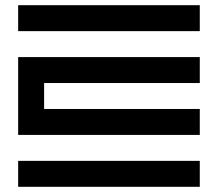

<svg xmlns="http://www.w3.org/2000/svg" viewBox="-20 -720 840 740"><path d="M50 -600H750V-700H50ZM50 -500V-200H750V-300H150V-400H750V-500ZM750 0V-100H50V0Z"/></svg>

Font: Mourier
Style: Regular
Weight: 400
Designer: Eric Mourier
Foundry: Velvetyne Type Foundry
Version: Version 2.000;hotconv 1.0.109;makeotfexe 2.5.65596